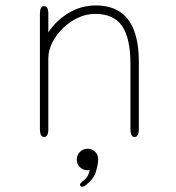

<svg xmlns="http://www.w3.org/2000/svg" viewBox="-20 -508 659 719"><path d="M484.5 5Q468.5 5 468.5 -24V-269Q468.5 -365 437.2 -410.5Q406 -456 336 -456Q303.5 -456 272.2 -441.5Q241 -427 216 -402.8Q191 -378.5 176 -349Q161 -319.5 161 -290V-24Q161 5 145 5Q129.5 5 129.5 -24V-456.5Q129.5 -485 145 -485Q161 -485 161 -456.5V-386.5Q188 -429 235 -458.2Q282 -487.5 339.5 -487.5Q392.5 -487.5 428.2 -464.2Q464 -441 482 -393.8Q500 -346.5 500 -274V-24Q500 -10 496 -2.5Q492 5 484.5 5ZM308 49Q324 49 335.8 59.8Q347.5 70.5 347.5 89.5Q347.5 108 339 135.2Q330.5 162.5 302.5 184.5Q298 188 294.2 189.8Q290.5 191.5 287 191.5Q283.5 191.5 281.5 188.8Q279.5 186 279.5 184.5Q279.5 181 282.8 177Q286 173 291.5 169Q302 162 308 151.2Q314 140.5 316 129Q315 129.5 312.2 129.5Q309.5 129.5 308 129.5Q291 129.5 279.2 118Q267.5 106.5 267.5 89.5Q267.5 73 279.2 61Q291 49 308 49Z"/></svg>

Font: Sono ExtraLight
Style: Regular
Weight: 200
Designer: Tyler Finck
Foundry: Tyler Finck
Version: Version 2.112